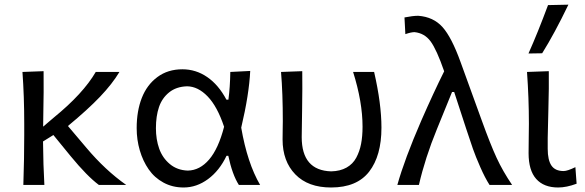

<svg xmlns="http://www.w3.org/2000/svg" viewBox="-20 -812 2569 843"><path d="M278.3 -258.8 358.9 -163.6Q441.9 -64.9 534.2 0H414.1Q362.8 -38.1 290.5 -126L214.4 -219.2L168.9 -190.9Q169.9 -85.9 174.8 0H82.5Q86.4 -118.2 86.4 -219.2V-269Q86.4 -388.2 78.6 -496.1L171.4 -499.5Q171.9 -439.5 171.6 -408.2Q171.4 -377 170.4 -326.4Q169.4 -275.9 169.4 -255.9L216.3 -295.9Q345.2 -400.9 400.4 -496.1H504.4Q473.1 -443.8 419.2 -387.2Q365.2 -330.6 278.3 -258.8Z M1039.1 -251.5Q1065.9 -96.2 1122.1 0H1028.8Q1000 -44.9 982.4 -127.9H974.6Q943.4 -62.5 893.3 -25.6Q843.3 11.2 786.1 11.2Q737.3 11.2 697.8 -10.3Q658.2 -31.7 632.8 -68.4Q607.4 -105 593.8 -151.6Q580.1 -198.2 580.1 -249.5Q580.1 -324.2 602.5 -381.8Q625 -439.5 670.9 -473.6Q716.8 -507.8 780.8 -507.8Q840.3 -507.8 889.9 -473.6Q939.5 -439.5 974.1 -374.5H982.9Q990.2 -429.7 991.2 -496.1L1078.6 -500.5Q1073.7 -397.5 1039.1 -251.5ZM804.7 -63Q857.4 -64 898.2 -111.6Q939 -159.2 963.9 -255.4Q934.1 -344.7 891.6 -388.7Q849.1 -432.6 801.3 -433.1Q753.9 -431.6 722.7 -406.5Q691.4 -381.3 678 -341.8Q664.6 -302.2 664.6 -249Q664.6 -199.7 679 -159.2Q693.4 -118.7 725.8 -91.6Q758.3 -64.5 804.7 -63Z M1433.6 11.2Q1332.5 11.2 1276.6 -46.4Q1220.7 -104 1220.7 -199.7Q1220.7 -217.3 1221.2 -243.2Q1221.7 -269 1221.7 -279.8Q1221.7 -402.3 1213.9 -496.1L1307.1 -499.5Q1308.1 -430.2 1306.4 -327.1Q1304.7 -224.1 1304.7 -210Q1304.7 -63.5 1434.1 -59.6Q1473.6 -60.5 1501.5 -76.2Q1529.3 -91.8 1544.2 -119.6Q1559.1 -147.5 1565.4 -180.4Q1571.8 -213.4 1571.8 -255.9Q1571.8 -364.3 1530.3 -496.1H1622.6Q1654.8 -356.4 1654.8 -251.5Q1654.8 -127.9 1600.8 -58.3Q1546.9 11.2 1433.6 11.2Z M2002 -540 2095.2 -283.2Q2133.3 -177.7 2160.4 -119.1Q2187.5 -60.5 2228.5 0H2129.4Q2109.4 -31.2 2088.9 -77.9Q2068.4 -124.5 2056.4 -158.7Q2044.4 -192.9 2026.4 -248L1974.1 -408.2H1964.8L1898.4 -245.1Q1846.7 -119.1 1819.3 0H1724.6Q1755.9 -112.3 1829.6 -282.2Q1883.3 -404.8 1930.2 -499Q1897 -594.7 1870.4 -630.6Q1843.8 -666.5 1799.8 -670.9Q1785.2 -670.9 1759.8 -662.1L1755.9 -735.4Q1792.5 -742.7 1816.4 -742.7Q1882.8 -737.8 1922.9 -693.1Q1962.9 -648.4 2002 -540Z M2360.4 -578.1 2300.3 -577.1Q2340.8 -667.5 2386.2 -789.6L2475.6 -791.5Q2414.6 -664.6 2360.4 -578.1ZM2430.7 11.2Q2367.7 11.2 2334.2 -26.4Q2300.8 -64 2300.8 -139.6Q2300.8 -168 2301.5 -208.5Q2302.2 -249 2302.2 -269Q2302.2 -381.3 2293.9 -496.1L2389.6 -499.5Q2390.6 -430.7 2387.7 -329.6Q2384.8 -228.5 2384.8 -206.5V-158.7Q2384.8 -109.4 2401.1 -85.2Q2417.5 -61 2454.6 -61Q2471.2 -61 2506.3 -78.1L2511.7 -5.4Q2467.3 11.2 2430.7 11.2Z"/></svg>

Font: Commissioner Flair
Style: Regular
Weight: 400
Designer: Kostas Bartsokas
Foundry: Kostas Bartsokas
Version: Version 1.000